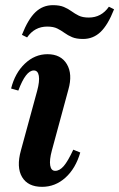

<svg xmlns="http://www.w3.org/2000/svg" viewBox="-20 -711 462 744"><path d="M143 13Q88 13 65.5 -25Q43 -63 61 -128L124 -359Q134 -396 130.5 -417Q127 -438 111 -438Q80 -438 51 -360L23 -368Q38 -428 76.5 -464.5Q115 -501 164 -501Q216 -501 239 -462.5Q262 -424 245 -364L181 -128Q171 -91 174.5 -70Q178 -49 194 -49Q211 -49 227 -67.5Q243 -86 264 -131L291 -120Q273 -58 233.5 -22.5Q194 13 143 13ZM302 -560Q276 -560 259.5 -567Q243 -574 230 -583.5Q217 -593 202 -600.5Q187 -608 163 -608Q114 -608 85 -566L65 -576Q89 -637 117.5 -664Q146 -691 185 -691Q211 -691 227.5 -684Q244 -677 257 -667.5Q270 -658 285 -650.5Q300 -643 324 -643Q373 -643 402 -685L422 -675Q398 -614 369.5 -587Q341 -560 302 -560Z"/></svg>

Font: Platypi Medium
Style: Italic
Weight: 500
Italic angle: -13°
Designer: David Sargent
Foundry: Bolt Cutter Type
Version: Version 1.200; ttfautohint (v1.8.4.7-5d5b)